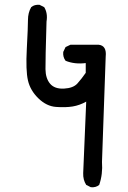

<svg xmlns="http://www.w3.org/2000/svg" viewBox="-20 -784 540 808"><path d="M362.3 3.9 342.8 -5.9Q329.1 -27.3 330.1 -55.2Q331.1 -83 342.8 -356.4Q315.4 -340.8 285.6 -335.9Q255.9 -331.1 215.8 -334Q175.8 -336.9 141.6 -370.1Q107.4 -403.3 97.7 -445.3Q87.9 -487.3 92.8 -578.6Q97.7 -669.9 97.7 -700.2Q97.7 -730.5 111.3 -753.9Q125 -765.6 146.5 -763.7L166 -753.9Q181.6 -728.5 175.8 -693.4Q170.9 -531.2 171.4 -492.7Q171.9 -454.1 190.9 -431.6Q210 -409.2 249 -411.1Q288.1 -413.1 305.7 -432.6Q323.2 -452.1 340.8 -477.5V-518.6Q293.9 -512.7 255.9 -528.3Q244.1 -543.9 246.1 -565.4L255.9 -585.9L276.4 -595.7H395.5Q429.7 -591.8 424.8 -545.9L409.2 -102.5Q413.1 -50.8 397.5 -5.9Q383.8 5.9 362.3 3.9Z"/></svg>

Font: JasonHandwriting2
Style: Regular
Weight: 400
Version: Version 1.05.10